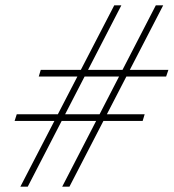

<svg xmlns="http://www.w3.org/2000/svg" viewBox="-20 -696 648 716"><path d="M432.5 -676 83.5 0H56L406 -676ZM588.5 -676 239 0H212L561 -676ZM599.5 -410.5H124.5L132 -435.5H608ZM512 -245H34.5L42.5 -270H519.5Z"/></svg>

Font: Newsreader 16pt 16pt ExtraLight
Style: Italic
Weight: 250
Italic angle: -17°
Version: Version 1.003